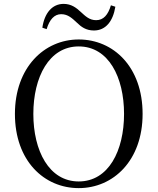

<svg xmlns="http://www.w3.org/2000/svg" viewBox="-20 -947 807 983"><path d="M196.8 -805.2 218.8 -797.8C233.6 -846.9 258.1 -874.4 293.4 -874.4C328.7 -874.4 350.4 -852.4 374.4 -830.3C395.8 -809.3 420.6 -790.9 460.9 -790.9C520.8 -790.9 558.4 -837.4 570.6 -912.5L547.9 -919.9C533.1 -870.8 510.1 -843.7 472.1 -843.7C437.9 -843.7 417.4 -864.1 393.2 -886.2C370.8 -907.2 345 -927.1 305.8 -927.1C246.9 -927.1 207.6 -879.9 196.8 -805.2ZM383 16.1C560.9 16.1 710.1 -125.8 710.1 -363.7C710.1 -604.6 560.7 -744.9 383 -744.9C206.1 -744.9 56.4 -601.2 56.4 -363.7C56.4 -123.3 206.1 16.1 383 16.1ZM383 -18C231 -18 150.7 -175.1 150.7 -363.7C150.7 -551.9 231 -709.3 383 -709.3C535.8 -709.3 615.1 -551.9 615.1 -363.7C615.1 -175.1 535.8 -18 383 -18Z"/></svg>

Font: Source Han Serif TW VF
Style: Regular
Weight: 250
Designer: Ryoko NISHIZUKA 西塚涼子 (kana & ideographs); Frank Grießhammer (Latin, Greek & Cyrillic); Wenlong ZHANG 张文龙 (bopomofo); San
Foundry: Adobe
Version: Version 2.002;hotconv 1.1.0;makeotfexe 2.6.0